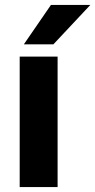

<svg xmlns="http://www.w3.org/2000/svg" viewBox="-20 -760 387 780"><path d="M60 0V-530H214V0ZM77 -580 187 -740H347L197 -580Z"/></svg>

Font: Golos Text
Style: Bold
Weight: 700
Designer: A.Korolkova, Vitaly Kuzmin
Foundry: ParaType Ltd
Version: Version 2.004